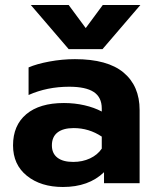

<svg xmlns="http://www.w3.org/2000/svg" viewBox="-20 -731 632 766"><path d="M103 -711H254L322 -619L390 -711H540L389 -535H254ZM32 -151Q32 -231 85 -275.5Q138 -320 235 -320Q278 -320 317 -311Q356 -302 386 -286V-298Q386 -343 354 -364Q322 -385 256 -385Q168 -385 94 -352V-462Q126 -476 177 -485.5Q228 -495 279 -495Q409 -495 473 -441.5Q537 -388 537 -292V0H395V-44Q334 15 231 15Q143 15 87.5 -29.5Q32 -74 32 -151ZM386 -138V-186Q335 -220 274 -220Q232 -220 209.5 -202.5Q187 -185 187 -151Q187 -119 209 -102Q231 -85 272 -85Q309 -85 339 -99Q369 -113 386 -138Z"/></svg>

Font: Prompt SemiBold
Style: Regular
Weight: 600
Designer: Katatrad Team
Foundry: CadsonDemak
Version: Version 1.000